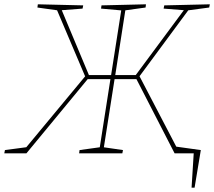

<svg xmlns="http://www.w3.org/2000/svg" viewBox="-40 -713 996 893"><path d="M-20 0 -17 -15 88 -29 78 -23 361 -364 358 -353 223 -671 234 -664 134 -678 136 -693 347 -688 344 -673 240 -665 245 -671 376 -358 367 -364H484L476 -359L525 -672L531 -664L430 -673L432 -688L639 -693L637 -678L536 -664L544 -672L495 -357L489 -364H600L587 -358L819 -671L823 -665L721 -673L724 -688L936 -693L933 -678L828 -664L840 -671L605 -353L606 -364L784 -23L774 -29L875 -15L872 0H772L592 -350L602 -345H486L494 -352L442 -21L436 -29L532 -15L529 0H328L330 -15L431 -29L423 -21L475 -354L480 -345H358L372 -350L83 0ZM851 160 861 0H772V-32L894 -15L865 160Z"/></svg>

Font: Bitter Thin
Style: Italic
Weight: 100
Italic angle: -9°
Designer: Sol Matas, and Bitter project Authors
Foundry: Sol Matas
Version: Version 2.002